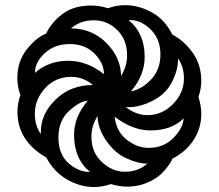

<svg xmlns="http://www.w3.org/2000/svg" viewBox="-20 -728 868 762"><path d="M352.5 14.2Q297.9 14.2 245.8 -15.9Q193.8 -45.9 163.6 -103Q49.3 -168.5 49.3 -284.2Q49.3 -317.9 61 -350.6Q48.8 -384.3 48.8 -417.5Q48.8 -484.4 85.9 -531.5Q123 -578.6 163.1 -594.7Q184.1 -639.6 228.5 -672.9Q272.9 -706.1 341.3 -706.1Q375.5 -706.1 408.7 -695.3Q441.9 -707.5 476.1 -707.5Q530.8 -707.5 582.5 -679Q634.3 -650.4 664.1 -590.8Q711.4 -565.9 745.1 -518.3Q778.8 -470.7 778.8 -407.2Q778.8 -375 767.6 -343.3Q778.8 -308.6 778.8 -275.4Q778.8 -218.3 747.8 -171.6Q716.8 -125 665.5 -99.1Q635.3 -41.5 587.6 -14.4Q540 12.7 484.9 12.7Q452.6 12.7 420.4 2.4Q386.7 14.2 352.5 14.2ZM499.5 -365.2Q544.9 -374.5 580.8 -413.8Q616.7 -453.1 616.7 -511.7Q616.7 -572.8 578.4 -610.6Q540 -648.4 496.1 -648.4L490.7 -647.9Q554.2 -595.7 554.2 -502Q554.2 -429.2 499.5 -365.2ZM460.4 -426.3Q484.4 -465.3 484.4 -508.8Q484.4 -570.3 445.3 -608.9Q406.2 -647.5 352.5 -647.5Q298.8 -647.5 261.7 -615.2Q345.7 -615.2 403.1 -556.6Q460.4 -498 460.4 -426.3ZM565.4 -271Q623.5 -271 666.7 -315.2Q710 -359.4 710 -416.5Q710 -462.9 686.5 -496.6V-490.2Q686.5 -450.2 662.6 -402.8Q638.7 -355.5 587.6 -329.1Q536.6 -302.7 490.2 -302.7L479 -303.2Q520.5 -271 565.4 -271ZM392.6 -433.6Q392.6 -477.5 355 -515.4Q317.4 -553.2 256.8 -553.2Q197.3 -553.2 158 -517.3Q118.7 -481.4 118.7 -439Q172.9 -486.8 250.5 -486.8Q325.7 -486.8 392.6 -433.6ZM569.3 -141.1Q630.4 -141.1 669.2 -181.6Q708 -222.2 708.5 -258.3Q662.1 -210.4 576.7 -210.4Q506.3 -210.4 435.1 -264.6Q441.4 -206.5 482.7 -173.8Q523.9 -141.1 569.3 -141.1ZM142.6 -195.3 142.1 -204.6Q142.1 -276.4 201.4 -333.5Q260.7 -390.6 348.6 -390.6Q311.5 -422.9 261.7 -422.9Q200.2 -422.9 159.2 -378.2Q118.2 -333.5 118.2 -276.4Q118.2 -229 142.6 -195.3ZM337.4 -45.4Q273.9 -97.7 273.9 -192.4Q273.9 -264.6 328.1 -328.1Q297.9 -327.1 254.9 -288.6Q211.9 -250 211.9 -181.6Q211.9 -115.7 251.7 -80.6Q291.5 -45.4 337.4 -45.4ZM475.1 -46.4Q528.8 -46.4 564.5 -78.6H561.5Q528.8 -78.6 481.9 -99.6Q435.1 -120.6 401.1 -170.4Q367.2 -220.2 367.2 -267.6Q342.8 -229 342.8 -185.5Q342.8 -123.5 384.3 -85Q425.8 -46.4 475.1 -46.4Z"/></svg>

Font: ALMAS
Style: Bold
Weight: 700
Designer: ALMAS Font/ by Husham Jawad Kadhim, derived from the Bainsely font by/ Paul James MIller
Foundry: High-Logic / Made with FontCreator
Version: Version 1.411;September 19, 2021;FontCreator 14.0.0.2814 32-